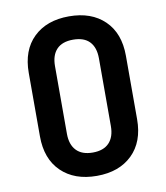

<svg xmlns="http://www.w3.org/2000/svg" viewBox="-84 -810 767 889"><g transform="rotate(-10 300.0 -365.0)"><path d="M300 10Q195 10 133.3 -49.9Q71.6 -109.9 71.6 -215.9V-514.1Q71.6 -620.7 133.3 -680.4Q195 -740 300 -740Q405 -740 466.7 -680.4Q528.4 -620.7 528.4 -514.6V-215.9Q528.4 -109.9 466.7 -49.9Q405 10 300 10ZM300 -99.7Q350.8 -99.7 377 -127.3Q403.3 -155 403.3 -205.9V-524.1Q403.3 -575.6 377.3 -603Q351.4 -630.3 300 -630.3Q249 -630.3 222.9 -603Q196.7 -575.6 196.7 -524.1V-205.9Q196.7 -155 223.2 -127.3Q249.6 -99.7 300 -99.7Z"/></g></svg>

Font: Pitagon Sans Mono
Style: Regular
Weight: 400
Monospace: yes
Designer: Travis Tran
Foundry: Pitagon
Version: Version 1.001;gftools[0.9.26]